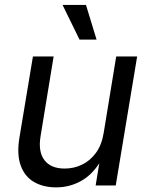

<svg xmlns="http://www.w3.org/2000/svg" viewBox="-20 -770 617 797"><path d="M213.4 7.8Q159.7 7.8 121.1 -14.6Q82.5 -37.1 65.9 -83Q49.3 -128.9 60.5 -197.8L116.7 -535.6H202.6L148.4 -204.6Q137.7 -140.6 164.3 -105.5Q190.9 -70.3 248.5 -70.3Q287.1 -70.3 320.8 -86.7Q354.5 -103 378.4 -135.7Q402.3 -168.5 410.2 -217.3L462.4 -535.6H549.3L460.4 0H377L398.4 -129.9H414.1Q376.5 -55.7 325.2 -23.9Q273.9 7.8 213.4 7.8ZM310.1 -605.5 239.7 -749.5H336.9L380.9 -605.5Z"/></svg>

Font: Inter 20pt
Style: Italic
Weight: 400
Italic angle: -9.3988°
Version: Version 4.001;git-66647c0bb